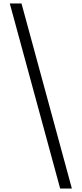

<svg xmlns="http://www.w3.org/2000/svg" viewBox="-20 -819 467 1098"><path d="M391 259H324L36 -799H103Z"/></svg>

Font: Noto Serif Sinhala Medium
Style: Regular
Weight: 500
Designer: Jelle Bosma - Monotype Design Team
Foundry: Monotype Imaging Inc.
Version: Version 2.007; ttfautohint (v1.8.4.7-5d5b)